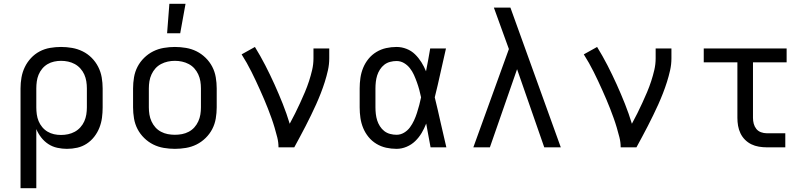

<svg xmlns="http://www.w3.org/2000/svg" viewBox="-20 -775 4240 1010"><path d="M88 215V-310Q88 -339 93 -367.5Q98 -396 110.5 -422Q123 -448 143 -469.5Q163 -491 188.5 -504.5Q214 -518 243 -523Q272 -528 301 -528Q330 -528 359 -523Q388 -518 414.5 -505Q441 -492 462 -471Q483 -450 496.5 -423.5Q510 -397 515 -368Q520 -339 520 -310V-210Q520 -183 516.5 -156Q513 -129 503 -103.5Q493 -78 476 -56Q459 -34 436 -19Q413 -4 386.5 2Q360 8 332 8Q307 8 281.5 2.5Q256 -3 234.5 -17Q213 -31 197 -51.5Q181 -72 171 -96V215ZM301 -65Q320 -65 338.5 -69Q357 -73 373.5 -82Q390 -91 403 -105.5Q416 -120 423.5 -137Q431 -154 434 -172.5Q437 -191 437 -210V-310Q437 -329 434 -347.5Q431 -366 423.5 -383Q416 -400 403 -414.5Q390 -429 373.5 -438Q357 -447 338.5 -451Q320 -455 301 -455Q283 -455 264.5 -451Q246 -447 230 -437.5Q214 -428 202 -413.5Q190 -399 183 -382Q176 -365 173.5 -346.5Q171 -328 171 -310V-210Q171 -192 173.5 -173.5Q176 -155 183 -138Q190 -121 202 -106.5Q214 -92 230 -82.5Q246 -73 264 -69Q282 -65 301 -65Z M900 8Q871 8 841.5 3Q812 -2 786 -15Q760 -28 738.5 -49Q717 -70 703.5 -96Q690 -122 685 -151.5Q680 -181 680 -210V-310Q680 -339 685 -368.5Q690 -398 703.5 -424Q717 -450 738.5 -471Q760 -492 786 -505Q812 -518 841.5 -523Q871 -528 900 -528Q929 -528 958.5 -523Q988 -518 1014 -505Q1040 -492 1061.5 -471Q1083 -450 1096.5 -424Q1110 -398 1115 -368.5Q1120 -339 1120 -310V-210Q1120 -181 1115 -151.5Q1110 -122 1096.5 -96Q1083 -70 1061.5 -49Q1040 -28 1014 -15Q988 -2 958.5 3Q929 8 900 8ZM900 -66Q919 -66 937.5 -69.5Q956 -73 973 -82Q990 -91 1002.5 -105Q1015 -119 1023 -136.5Q1031 -154 1034 -172.5Q1037 -191 1037 -210V-310Q1037 -329 1034 -347.5Q1031 -366 1023 -383.5Q1015 -401 1002.5 -415Q990 -429 973 -438Q956 -447 937.5 -451Q919 -455 900 -455Q881 -455 862.5 -451Q844 -447 827 -438Q810 -429 797.5 -415Q785 -401 777 -383.5Q769 -366 766 -347.5Q763 -329 763 -310V-210Q763 -191 766 -172.5Q769 -154 777 -136.5Q785 -119 797.5 -105Q810 -91 827 -82Q844 -73 862.5 -69.5Q881 -66 900 -66ZM859 -600 871 -755H956L928 -600Z M1445 0Q1445 -27 1438.5 -52.5Q1432 -78 1424.5 -103.5Q1417 -129 1408 -154Q1399 -179 1389.5 -203.5Q1380 -228 1369.5 -252.5Q1359 -277 1348 -301.5Q1337 -326 1326 -349.5Q1315 -373 1303 -397Q1291 -421 1278 -444Q1265 -467 1251 -489L1321 -528Q1350 -481 1375.5 -431.5Q1401 -382 1424 -331Q1447 -280 1467.5 -228.5Q1488 -177 1504 -124Q1519 -151 1532.5 -178.5Q1546 -206 1559 -234Q1572 -262 1584 -290.5Q1596 -319 1605.5 -348Q1615 -377 1622 -407Q1629 -437 1629 -468V-520H1712V-468Q1712 -436 1705 -405Q1698 -374 1688.5 -344Q1679 -314 1667.5 -284.5Q1656 -255 1643 -226Q1630 -197 1616 -168.5Q1602 -140 1587.5 -111.5Q1573 -83 1558 -55.5Q1543 -28 1528 0Z M2066 8Q2038 8 2011 2Q1984 -4 1960 -18.5Q1936 -33 1918.5 -54.5Q1901 -76 1890.5 -101.5Q1880 -127 1876 -154.5Q1872 -182 1872 -210V-310Q1872 -338 1876 -365.5Q1880 -393 1890.5 -418.5Q1901 -444 1918.5 -465.5Q1936 -487 1960 -501.5Q1984 -516 2011 -522Q2038 -528 2066 -528Q2093 -528 2118.5 -518Q2144 -508 2163 -489.5Q2182 -471 2196.5 -448Q2211 -425 2221 -400Q2227 -430 2232.5 -460Q2238 -490 2243 -520H2326Q2311 -456 2297 -391.5Q2283 -327 2267 -263Q2283 -198 2297.5 -132Q2312 -66 2328 0H2245Q2239 -31 2233.5 -62Q2228 -93 2222 -125Q2212 -99 2198 -75.5Q2184 -52 2164.5 -33Q2145 -14 2119 -3Q2093 8 2066 8ZM2066 -66Q2087 -66 2105.5 -77Q2124 -88 2136.5 -105Q2149 -122 2158 -141.5Q2167 -161 2173.5 -181.5Q2180 -202 2185.5 -222.5Q2191 -243 2195 -263Q2191 -283 2185.5 -303Q2180 -323 2173 -342.5Q2166 -362 2157.5 -381Q2149 -400 2136 -416.5Q2123 -433 2105 -443.5Q2087 -454 2066 -454Q2049 -454 2032 -449.5Q2015 -445 2001.5 -434.5Q1988 -424 1978.5 -409Q1969 -394 1964 -378Q1959 -362 1957 -344.5Q1955 -327 1955 -310V-210Q1955 -193 1957 -175.5Q1959 -158 1964 -142Q1969 -126 1978.5 -111Q1988 -96 2001.5 -85.5Q2015 -75 2032 -70.5Q2049 -66 2066 -66Z M2470 0 2657 -517 2629 -594Q2616 -629 2603.5 -664.5Q2591 -700 2578 -735H2665L2930 0H2843L2700 -411L2557 0Z M3245 0Q3245 -27 3238.5 -52.5Q3232 -78 3224.5 -103.5Q3217 -129 3208 -154Q3199 -179 3189.5 -203.5Q3180 -228 3169.5 -252.5Q3159 -277 3148 -301.5Q3137 -326 3126 -349.5Q3115 -373 3103 -397Q3091 -421 3078 -444Q3065 -467 3051 -489L3121 -528Q3150 -481 3175.5 -431.5Q3201 -382 3224 -331Q3247 -280 3267.5 -228.5Q3288 -177 3304 -124Q3319 -151 3332.5 -178.5Q3346 -206 3359 -234Q3372 -262 3384 -290.5Q3396 -319 3405.5 -348Q3415 -377 3422 -407Q3429 -437 3429 -468V-520H3512V-468Q3512 -436 3505 -405Q3498 -374 3488.5 -344Q3479 -314 3467.5 -284.5Q3456 -255 3443 -226Q3430 -197 3416 -168.5Q3402 -140 3387.5 -111.5Q3373 -83 3358 -55.5Q3343 -28 3328 0Z M4013 0Q3993 0 3972 -3.5Q3951 -7 3932.5 -16Q3914 -25 3899 -40Q3884 -55 3875 -74Q3866 -93 3862.5 -113.5Q3859 -134 3859 -155V-447H3682V-520H4118V-447H3941V-155Q3941 -139 3945 -124Q3949 -109 3958.5 -97Q3968 -85 3983 -79.5Q3998 -74 4013 -74H4111V0Z"/></svg>

Font: Iosevka Fixed Extended
Style: Regular
Weight: 400
Width: 7
Monospace: yes
Designer: Belleve Invis
Foundry: Belleve Invis
Version: Version 24.1.1; ttfautohint (v1.8.4)